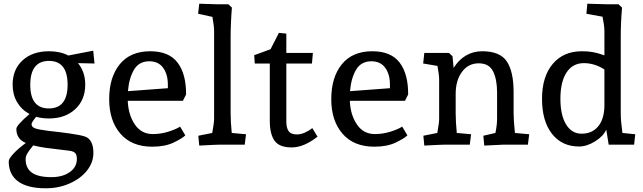

<svg xmlns="http://www.w3.org/2000/svg" viewBox="-20 -779 3463 1034"><path d="M27 90Q27 76 52.5 48.5Q78 21 119 -9Q68 -30 68 -85Q68 -104 139 -165Q96 -188 72 -229Q48 -270 48 -323Q48 -405 101.5 -454Q155 -503 244 -503Q304 -503 348 -480L482 -506L489 -437L400 -439Q439 -392 439 -323Q439 -241 385 -191Q331 -141 243 -141Q207 -141 175 -150Q150 -121 150 -110Q150 -95 168.5 -88Q187 -81 243 -74Q300 -68 356.5 -60Q413 -52 437 -44Q459 -37 471 -14.5Q483 8 483 44Q483 96 448.5 139.5Q414 183 355 209Q296 235 227 235Q128 235 77.5 198Q27 161 27 90ZM344 -323Q344 -451 244 -451Q143 -451 143 -322Q143 -195 243 -195Q344 -195 344 -323ZM257 175Q317 175 355.5 148Q394 121 394 77Q394 56 385.5 46Q377 36 355 33L225 17Q186 11 159 4Q135 33 126.5 48.5Q118 64 118 78Q118 127 152 151Q186 175 257 175Z M568 -245Q568 -363 625 -433Q682 -503 789 -503Q890 -503 936.5 -441.5Q983 -380 982 -270L965 -236H668Q671 -161 706 -109Q741 -57 803 -57Q845 -57 885.5 -69.5Q926 -82 950 -97L978 -50Q962 -34 915.5 -11.5Q869 11 800 11Q689 11 628.5 -59Q568 -129 568 -245ZM884 -304V-323Q884 -379 858.5 -414Q833 -449 784 -449Q729 -449 702 -404Q675 -359 669 -288Z M1048 -48 1123 -63Q1133 -117 1133 -140V-612Q1133 -638 1124 -688L1047 -705L1053 -759L1148 -756H1210L1229 -738Q1226 -706 1224 -660.5Q1222 -615 1222 -582V-170Q1222 -123 1228 -63L1305 -56L1298 0H1165Q1146 0 1053 5Z M1433 -129V-437H1352L1349 -482L1383 -494L1437 -514L1482 -602L1522 -598V-494H1665L1660 -437H1522V-125Q1522 -90 1534.5 -72.5Q1547 -55 1579 -55Q1599 -55 1621 -64.5Q1643 -74 1662 -89L1690 -43Q1616 15 1551 15Q1485 15 1459 -20.5Q1433 -56 1433 -129Z M1764 -245Q1764 -363 1821 -433Q1878 -503 1985 -503Q2086 -503 2132.5 -441.5Q2179 -380 2178 -270L2161 -236H1864Q1867 -161 1902 -109Q1937 -57 1999 -57Q2041 -57 2081.5 -69.5Q2122 -82 2146 -97L2174 -50Q2158 -34 2111.5 -11.5Q2065 11 1996 11Q1885 11 1824.5 -59Q1764 -129 1764 -245ZM2080 -304V-323Q2080 -379 2054.5 -414Q2029 -449 1980 -449Q1925 -449 1898 -404Q1871 -359 1865 -288Z M2260 -48 2335 -63Q2345 -117 2345 -140V-350Q2345 -375 2336 -424L2259 -437L2265 -494H2398L2417 -476L2423 -413Q2449 -456 2488.5 -479.5Q2528 -503 2577 -503Q2673 -503 2709.5 -448Q2746 -393 2746 -283V-170Q2746 -131 2753 -63L2830 -56L2823 0H2692Q2640 3 2588 5L2583 -48L2648 -63Q2657 -106 2657 -140V-281Q2657 -351 2635.5 -394.5Q2614 -438 2558 -438Q2502 -438 2468 -392Q2434 -346 2434 -273V-170Q2434 -123 2440 -63L2517 -56L2510 0H2377Q2358 0 2265 5Z M2899 -247Q2899 -366 2956.5 -434.5Q3014 -503 3114 -503Q3146 -503 3172 -498.5Q3198 -494 3235 -481V-612Q3235 -639 3225 -689L3138 -705L3143 -759L3249 -756H3311L3330 -738Q3323 -658 3323 -582V-169Q3323 -128 3332 -63L3401 -56L3395 0H3258L3245 -81Q3229 -45 3184.5 -17.5Q3140 10 3099 10Q3006 10 2952.5 -58.5Q2899 -127 2899 -247ZM3112 -59Q3169 -59 3201.5 -98.5Q3234 -138 3235 -209V-405Q3182 -439 3124 -439Q3064 -439 3031 -388.5Q2998 -338 2998 -247Q2998 -159 3028.5 -109Q3059 -59 3112 -59Z"/></svg>

Font: Andada Pro Medium
Style: Regular
Weight: 500
Designer: Carolina Giovagnoli
Foundry: Huerta Tipografica
Version: Version 3.005; ttfautohint (v1.8.4)